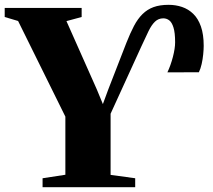

<svg xmlns="http://www.w3.org/2000/svg" viewBox="-40 -776 884 796"><path d="M136.5 0V-37L231 -51.5V-292.5L35 -689L-20.5 -705.5V-743H298.5V-705.5L235.5 -688.5L361.5 -405L386.5 -344.5L409 -405.5L484 -598.5Q500 -639 515.5 -668.5Q531 -698 550.8 -717.5Q570.5 -737 596.5 -746.5Q622.5 -756 659 -756Q688.5 -756 714.5 -747.2Q740.5 -738.5 761 -718.8Q781.5 -699 793 -666.2Q804.5 -633.5 804.5 -586Q804.5 -571.5 802.5 -551Q800.5 -530.5 796 -510.5Q791.5 -490.5 784.5 -476.5L654 -476Q667.5 -504.5 676.8 -540Q686 -575.5 686 -600.5Q686 -640.5 679.2 -662Q672.5 -683.5 661.5 -691.8Q650.5 -700 637 -700Q617 -700 602.8 -686.5Q588.5 -673 575.8 -647Q563 -621 546 -583.5L418.5 -304.5V-51L520.5 -37V0Z"/></svg>

Font: Merriweather 96pt Black
Style: Regular
Weight: 900
Version: Version 2.100